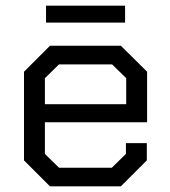

<svg xmlns="http://www.w3.org/2000/svg" viewBox="-20 -660 601 680"><path d="M65 -92V-406L157 -498H408L501 -406V-227H139V-115L189 -66H376L426 -115V-153H500V-92L408 0H157ZM427 -291V-383L377 -432H189L139 -383V-291ZM143 -640H423V-580H143Z"/></svg>

Font: Chakra Petch
Style: Regular
Weight: 400
Designer: Katatrad Aksorn Co.,Ltd.
Foundry: Cadson Demak Co.,Ltd.
Version: Version 1.000; ttfautohint (v1.6)